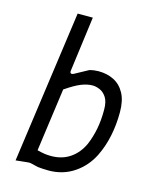

<svg xmlns="http://www.w3.org/2000/svg" viewBox="-114 -829 747 917"><g transform="rotate(15 259.5 -370.0)"><path d="M214 10Q198 10 185 9Q172 8 161 7L123 -2Q116 -3 107 -2L50 4L155 -750H230L194 -478Q193 -468 198 -465.5Q203 -463 211 -467L279 -504Q290 -507 301.5 -508.5Q313 -510 323 -510Q366 -510 399.5 -493Q433 -476 452.5 -440Q472 -404 472 -347Q472 -286 460.5 -230Q449 -174 425 -125Q395 -64 340 -27Q285 10 214 10ZM208 -60Q262 -60 301.5 -87Q341 -114 363 -162Q379 -200 387.5 -242.5Q396 -285 396 -338Q396 -379 382 -400Q368 -421 349 -429Q330 -437 313 -437Q287 -437 257 -425Q227 -413 182 -382L139 -70Q158 -65 173.5 -62.5Q189 -60 208 -60Z"/></g></svg>

Font: Finlandica
Style: Italic
Weight: 400
Italic angle: -8°
Designer: Niklas Ekholm, Juho Hiilivirta, Jaakko Suomalainen
Foundry: Helsinki Type Studio
Version: Version 1.064